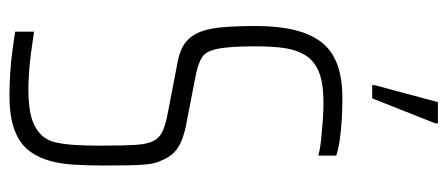

<svg xmlns="http://www.w3.org/2000/svg" viewBox="-290 -648 946 406"><g transform="rotate(90 183.0 -445.0)"><path d="M182 8Q161 8 136.5 6.5Q112 5 89 2Q66 -1 47 -4V-44Q67 -41 89 -38Q111 -35 132 -33.5Q153 -32 168 -32Q206 -32 228.5 -38.5Q251 -45 266 -60Q277 -72 281 -89Q285 -106 286.5 -130Q288 -154 288 -184Q288 -230 286.5 -256.5Q285 -283 278 -296.5Q271 -310 256 -316.5Q241 -323 213 -328L109 -348Q84 -353 69.5 -364.5Q55 -376 47.5 -395Q40 -414 37.5 -443.5Q35 -473 35 -513Q35 -559 43 -593Q51 -627 68 -650Q85 -673 114.5 -684.5Q144 -696 188 -696Q213 -696 236 -694.5Q259 -693 278.5 -690Q298 -687 309 -683V-645Q295 -649 275.5 -651Q256 -653 236 -654.5Q216 -656 198 -656Q156 -656 132.5 -646.5Q109 -637 97 -618Q85 -598 81.5 -572.5Q78 -547 78 -512Q78 -458 83 -433Q88 -408 100 -400Q112 -392 134 -387L231 -368Q256 -364 273.5 -357.5Q291 -351 302 -340.5Q313 -330 320 -312Q325 -302 327 -287Q329 -272 329.5 -249Q330 -226 330 -190Q330 -155 328 -125Q326 -95 318 -70.5Q310 -46 294.5 -28.5Q279 -11 251.5 -1.5Q224 8 182 8ZM160 -759V-764L196 -898H241V-893L188 -759Z"/></g></svg>

Font: Saira ExtraCondensed ExtraLight
Style: Regular
Weight: 250
Width: 2
Designer: Hector Gatti with collaboration of the Omnibus-Type team
Foundry: Omnibus-Type
Version: Version 1.101